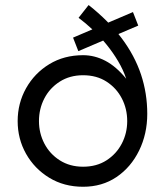

<svg xmlns="http://www.w3.org/2000/svg" viewBox="-20 -713 643 748"><path d="M303.7 14.6Q229.5 14.6 171.9 -20.5Q114.3 -55.7 81.5 -113.8Q48.8 -171.9 48.8 -241.2Q48.8 -310.5 81.5 -369.1Q114.3 -427.7 171.9 -462.9Q229.5 -498 303.7 -498Q348.6 -498 390.6 -476.1Q432.6 -454.1 471.7 -406.2Q460 -441.4 439.9 -475.1Q419.9 -508.8 394.5 -540Q369.1 -571.3 340.8 -597.7Q312.5 -624 286.1 -643.6L325.2 -693.4Q403.3 -631.8 454.1 -564Q504.9 -496.1 529.3 -422.9Q553.7 -349.6 553.7 -269.5Q553.7 -191.4 522 -126.5Q490.2 -61.5 434.1 -23.4Q377.9 14.6 303.7 14.6ZM303.7 -63.5Q356.4 -63.5 395 -88.4Q433.6 -113.3 454.6 -153.8Q475.6 -194.3 475.6 -241.2Q475.6 -289.1 454.6 -329.6Q433.6 -370.1 395 -395Q356.4 -419.9 303.7 -419.9Q252 -419.9 212.9 -395Q173.8 -370.1 152.8 -329.6Q131.8 -289.1 131.8 -241.2Q131.8 -194.3 152.8 -153.8Q173.8 -113.3 212.9 -88.4Q252 -63.5 303.7 -63.5ZM285.2 -513.7 264.6 -566.4 498 -666 518.6 -613.3Z"/></svg>

Font: Sen
Style: Regular
Weight: 400
Designer: Kosal Sen, Philatype
Foundry: Philatype
Version: Version 2.000;gftools[0.9.31]